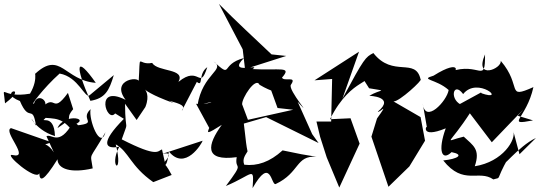

<svg xmlns="http://www.w3.org/2000/svg" viewBox="-25 -876 2789 992"><path d="M253 -89C193 -185 114 -92 241 -141L32 -214C-13 -199 135 -53 40 -75C-11 -87 163 63 178 19C180 63 199 64 272 -53C273 -2 343 20 454 -6C441 -96 433 -38 520 -193C494 -100 432 -255 443 -312C380 -253 503 -238 340 -225C464 -263 305 -296 272 -214C373 -282 302 -250 353 -312L326 -396C236 -272 270 -412 175 -303C257 -334 171 -409 151 -342C126 -323 200 -422 283 -496C381 -479 414 -364 438 -384L563 -488C539 -408 519 -368 442 -355C360 -541 367 -594 470 -448C308 -460 288 -616 157 -495C144 -527 180 -476 130 -392C-27 -365 -9 -455 1 -342C134 -442 -45 -402 78 -354C127 -238 143 -342 161 -227C111 -315 146 -206 259 -173C255 -299 172 -232 211 -267C279 -262 321 -265 395 -124C371 -195 404 -233 352 -243C279 -115 242 -188 215 -172Z M681 -256 726 -323C776 -447 622 -433 873 -343L704 -435C784 -340 961 -357 914 -303L992 -453C1027 -424 997 -495 1046 -529C1005 -403 1007 -543 897 -453C935 -524 790 -503 761 -551C681 -535 702 -621 691 -446C715 -488 540 -470 624 -360C460 -443 527 -236 570 -290L615 -262C491 -137 517 -103 591 -118C534 -9 616 36 573 -130C641 -93 647 -19 767 65L862 28C808 -75 835 32 847 -94C931 11 1019 -136 1022 -149L795 -75C904 -112 803 -16 826 -41L812 -104C789 -97 794 -59 604 -156C643 -270 622 -173 621 -340Z M1533 -79 1435 -99C1369 -39 1304 -17 1237 -25C1225 -56 1244 -76 1254 -94C1242 -146 1240 -228 1226 -286L1216 -232L1350 -271L1621 -137L1588 -183L1513 -350C1603 -251 1460 -412 1478 -438C1512 -487 1442 -452 1432 -475C1486 -536 1420 -511 1280 -519C1330 -551 1145 -485 1235 -576C1109 -543 1181 -466 1078 -559C1144 -515 1021 -498 995 -330C1136 -372 1037 -328 988 -340L1056 -215C1043 -185 1045 -183 1121 -231C1046 -128 1027 -41 1198 -64C1185 11 1244 -51 1142 85C1285 25 1288 -22 1280 96C1375 -72 1375 82 1399 75C1525 16 1502 -74 1610 -66ZM1409 -318 1490 -309 1256 -257 1226 -337C1224 -369 1296 -481 1316 -438C1441 -363 1509 -405 1376 -409ZM1378 -595C1287 -681 1194 -767 1106 -856L1229 -621L1241 -519L1454 -587Z M1882 -420C1983 -402 1945 -418 1883 -381C1883 -381 2020 -377 1927 -299C1936 -291 1989 -356 1923 -264L1894 -170L1982 89L2090 -16L2171 -149L2148 -271L2008 -352C2037 -349 2162 -465 2148 -466C2122 -582 2005 -473 1904 -602C1863 -580 1858 -578 1744 -366L1830 -609L1600 -461L1691 -468L1686 -248H1610L1629 -169L1663 -63L1728 93L1833 -134L1786 -265L1680 -260C1795 -491 1926 -437 1835 -494Z M2659 -79 2627 -199C2643 -156 2574 -40 2428 -17C2458 -105 2420 -124 2371 -170C2264 -145 2290 -116 2408 -299L2381 -319L2516 -141L2680 -312L2650 -278L2729 -254C2582 -226 2695 -261 2731 -426C2586 -361 2676 -429 2562 -562C2570 -521 2423 -461 2481 -595C2482 -437 2455 -559 2302 -506C2336 -487 2368 -581 2215 -485C2140 -463 2228 -469 2293 -411C2285 -355 2171 -232 2159 -342L2181 -216C2181 -239 2139 -156 2278 -213C2235 -95 2259 -42 2308 -90C2375 -77 2341 -55 2265 -47C2370 85 2448 -2 2524 51C2570 37 2530 66 2601 -60C2542 24 2654 -123 2744 -163ZM2535 -318 2460 -398 2350 -338 2370 -330C2292 -353 2315 -462 2368 -390C2442 -484 2599 -346 2460 -395Z"/></svg>

Font: Asimov Silicon
Style: Regular
Weight: 400
Designer: Google
Version: Version 2.000980; 2014